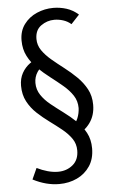

<svg xmlns="http://www.w3.org/2000/svg" viewBox="-59 -817 563 949"><g transform="rotate(-5 223.0 -343.0)"><path d="M300 -142 284 -185Q304 -201 313.5 -224.5Q323 -248 324 -274Q324 -309 306 -336.5Q288 -364 259 -388.5Q230 -413 198 -437.5Q166 -462 137 -490Q108 -518 90 -552.5Q72 -587 72 -631Q72 -678 96.5 -711Q121 -744 160 -761Q199 -778 242 -778Q275 -778 307 -768Q339 -758 366 -734L325 -690Q308 -705 286 -712Q264 -719 242 -719Q206 -719 176 -697.5Q146 -676 146 -632Q146 -601 164 -575Q182 -549 210.5 -525Q239 -501 271 -476.5Q303 -452 331.5 -424Q360 -396 378.5 -362Q397 -328 397 -284Q397 -232 370 -194.5Q343 -157 300 -142ZM196 92Q132 92 66 58L91 3Q117 16 144 23.5Q171 31 196 31Q238 31 268.5 6Q299 -19 299 -66Q299 -99 281 -125Q263 -151 234.5 -174Q206 -197 174.5 -220Q143 -243 114.5 -269.5Q86 -296 68 -330Q50 -364 50 -408Q50 -444 65 -471Q80 -498 105 -516Q130 -534 161 -541L178 -504Q154 -494 138 -470Q122 -446 122 -416Q122 -383 140 -356Q158 -329 186.5 -306Q215 -283 247.5 -259Q280 -235 308.5 -208Q337 -181 355 -147.5Q373 -114 373 -70Q373 -18 349 18Q325 54 285 73Q245 92 196 92Z"/></g></svg>

Font: Yaldevi
Style: Regular
Weight: 400
Designer: Sol Matas, Rajitha Manaperi, Kosala Senevirathne
Foundry: Mooniak
Version: Version 1.100